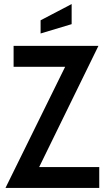

<svg xmlns="http://www.w3.org/2000/svg" viewBox="-20 -926 518 946"><path d="M469 -103V0H7L301 -597H47V-700H465L173 -103ZM180 -826 333 -906V-807L180 -761Z"/></svg>

Font: Cabin Condensed SemiBold
Style: Regular
Weight: 600
Width: 3
Designer: Pablo Impallari
Foundry: Pablo Impallari. http://www.impallari.com Igino Marini. http://www.ikern.com
Version: Version 2.001